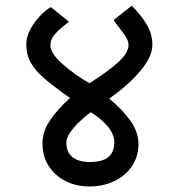

<svg xmlns="http://www.w3.org/2000/svg" viewBox="-20 -654 640 676"><path d="M129.5 -150Q129.5 -189.5 155.2 -228.8Q181 -268 226.5 -309Q167 -351 136 -377.8Q105 -404.5 88.8 -433Q72.5 -461.5 72.5 -497.5Q72.5 -524.5 87 -551.2Q101.5 -578 121.8 -598.8Q142 -619.5 159 -629L222.5 -577.5L209 -566.5Q185 -547.5 171.2 -531.2Q157.5 -515 157.5 -494Q157.5 -466 201 -427.8Q244.5 -389.5 295 -361Q363.5 -404.5 397.8 -436.5Q432 -468.5 432.5 -494Q432.5 -508.5 425.2 -521Q418 -533.5 402.5 -553Q386.5 -573 380 -583.5L444 -634Q476.5 -601 496.5 -567.8Q516.5 -534.5 516.5 -496Q516.5 -455 474 -404.2Q431.5 -353.5 364.5 -307Q414 -265.5 440.8 -226.5Q467.5 -187.5 467.5 -147Q467.5 -103.5 445 -69.5Q422.5 -35.5 383 -16.5Q343.5 2.5 295 2.5Q248.5 2.5 210.8 -16.5Q173 -35.5 151.2 -70Q129.5 -104.5 129.5 -150ZM382.5 -152Q382.5 -206 300 -259Q264.5 -233.5 239 -203.5Q213.5 -173.5 213.5 -152Q213.5 -119 234.8 -101.2Q256 -83.5 297.5 -83.5Q340.5 -83.5 361.5 -101.2Q382.5 -119 382.5 -152Z"/></svg>

Font: JuliaMono SemiBoldItalic
Style: Regular
Weight: 600
Italic angle: -9°
Monospace: yes
Designer: cormullion
Foundry: corm
Version: Version 0.049; ttfautohint (v1.8.4)